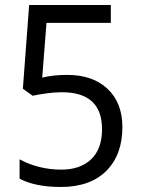

<svg xmlns="http://www.w3.org/2000/svg" viewBox="-20 -734 560 764"><path d="M247 -436Q349 -436 408 -380.5Q467 -325 467 -228Q467 -118 403 -54Q339 10 222 10Q120 10 58 -23V-100Q92 -81 135 -70Q178 -59 224 -59Q299 -59 342.5 -100Q386 -141 386 -220Q386 -367 226 -367Q197 -367 165 -362.5Q133 -358 110 -353L71 -381L96 -714H421V-643H165L148 -425Q167 -430 192 -433Q217 -436 247 -436Z"/></svg>

Font: Noto Sans Sinhala SemiCondensed
Style: Regular
Weight: 400
Width: 4
Designer: Jelle Bosma - Monotype Design Team
Foundry: Monotype Imaging Inc.
Version: Version 2.006; ttfautohint (v1.8.4.7-5d5b)